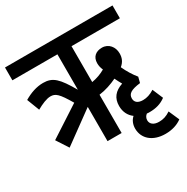

<svg xmlns="http://www.w3.org/2000/svg" viewBox="-168 -768 1013 1038"><g transform="rotate(-30 338.0 -249.5)"><path d="M86 -72 281 -214V0H369V-239C409 -244 449 -258 482 -274C489 -259 497 -244 505 -230C455 -213 430 -182 430 -133C430 -96 445 -67 471 -48C453 -32 444 -9 444 16C444 79 494 123 573 123C614 123 649 112 676 92L647 26C621 43 601 49 575 49C542 49 523 33 523 10C523 -4 530 -16 540 -23C546 -22 551 -22 557 -22C596 -22 629 -31 658 -53L630 -119C605 -103 582 -96 559 -96C527 -96 510 -110 510 -134C510 -163 532 -177 590 -184L599 -219C579 -243 558 -277 543 -310C567 -330 575 -352 575 -379C575 -418 549 -453 507 -453C470 -453 443 -433 443 -392C443 -378 446 -363 453 -348C429 -334 400 -323 369 -318V-542H671V-622H0V-542H281V-321C225 -418 196 -447 136 -447C95 -447 55 -433 16 -410L46 -332C78 -350 110 -364 134 -364C165 -364 182 -350 229 -270L38 -146Z"/></g></svg>

Font: Noto Sans Devanagari ExtraCondensed Medium
Style: Regular
Weight: 500
Width: 2
Designer: Jelle Bosma - Monotype Design Team
Foundry: Monotype Imaging Inc.
Version: Version 2.004